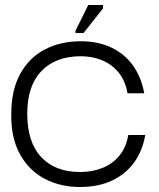

<svg xmlns="http://www.w3.org/2000/svg" viewBox="-20 -738 636 768"><path d="M299 10Q222 10 159.5 -22.5Q97 -55 60.5 -120Q24 -185 25 -280Q25 -377 60.5 -442Q96 -507 159 -540Q222 -573 303 -573Q372 -573 425 -548Q478 -523 511.5 -476.5Q545 -430 557 -365H490Q481 -416 454 -448.5Q427 -481 388 -497Q349 -513 303 -513Q203 -513 146 -454Q89 -395 89 -284Q89 -169 145 -109.5Q201 -50 300 -50Q350 -50 390.5 -66.5Q431 -83 458 -116Q485 -149 493 -198H561Q550 -134 516 -87.5Q482 -41 427.5 -15.5Q373 10 299 10ZM314 -606H282V-615L333 -718H392V-704Z"/></svg>

Font: Darker Grotesque Light Medium
Style: Regular
Weight: 500
Version: Version 1.000;gftools[0.9.28]